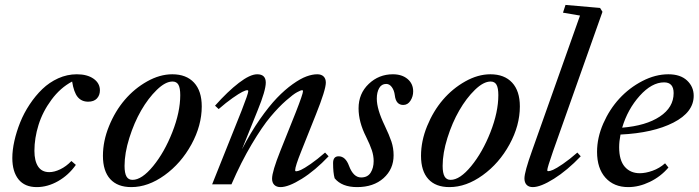

<svg xmlns="http://www.w3.org/2000/svg" viewBox="-20 -745 2824 776"><path d="M128.4 11.2Q80.1 11.2 54.9 -20Q29.8 -51.3 29.8 -106.4Q29.8 -138.2 38.1 -175.3Q46.4 -212.4 61.5 -250.2Q76.7 -288.1 99.9 -323Q123 -357.9 151.1 -385Q179.2 -412.1 215.3 -428.5Q251.5 -444.8 290.5 -444.8Q332.5 -444.8 358.2 -426.8Q383.8 -408.7 383.8 -379.9Q383.8 -359.9 371.6 -346.9Q359.4 -334 336.4 -334Q309.6 -334 293.9 -353Q278.3 -372.1 271.5 -415.5Q223.6 -390.1 188 -341.8Q152.3 -293.5 135.7 -240Q119.1 -186.5 119.1 -135.3Q119.1 -94.7 134 -72Q148.9 -49.3 179.2 -49.3Q199.7 -49.3 223.6 -60.8Q247.6 -72.3 268.6 -94.2L286.6 -78.6Q257.3 -37.1 214.8 -12.9Q172.4 11.2 128.4 11.2Z M510.7 11.2Q455.1 11.2 425.5 -21.2Q396 -53.7 396 -115.2Q396 -174.8 420.7 -235.4Q445.3 -295.9 484.4 -341.6Q523.4 -387.2 574.7 -416Q626 -444.8 676.3 -444.8Q732.9 -444.8 764.2 -411.1Q795.4 -377.4 795.4 -314.9Q795.4 -237.8 753.7 -161.4Q711.9 -85 645.3 -36.9Q578.6 11.2 510.7 11.2ZM515.6 -18.1Q553.2 -18.1 598.9 -73.7Q644.5 -129.4 676.5 -210.7Q708.5 -292 708.5 -360.4Q708.5 -389.2 701.2 -402.3Q693.8 -415.5 677.2 -415.5Q648.4 -415.5 613.8 -381.8Q579.1 -348.1 550.5 -298.6Q522 -249 502.7 -187.5Q483.4 -126 483.4 -74.7Q483.4 -45.4 491.2 -31.7Q499 -18.1 515.6 -18.1Z M837.4 0 956.5 -297.9Q983.4 -366.7 983.4 -376.5Q983.4 -380.4 979 -380.4Q973.1 -380.4 959.7 -373.8Q946.3 -367.2 920.2 -348.9Q894 -330.6 863.8 -304.2L849.1 -317.9Q900.4 -375.5 945.6 -410.2Q990.7 -444.8 1019.5 -444.8Q1054.2 -444.8 1054.2 -411.1Q1054.2 -379.4 1021.5 -299.3L958 -141.6Q992.7 -209 1030 -262.5Q1067.4 -315.9 1099.6 -349.4Q1131.8 -382.8 1163.1 -405Q1194.3 -427.2 1218.3 -436Q1242.2 -444.8 1262.2 -444.8Q1278.8 -444.8 1287.8 -436Q1296.9 -427.2 1296.9 -411.1Q1296.9 -382.3 1256.8 -282.2L1197.8 -134.3Q1172.9 -72.3 1172.9 -57.1Q1172.9 -52.7 1177.2 -52.7Q1183.6 -52.7 1196.3 -58.3Q1209 -64 1235.6 -82.3Q1262.2 -100.6 1293.9 -128.4L1308.1 -113.3Q1253.4 -55.7 1199.7 -22.2Q1146 11.2 1113.8 11.2Q1097.7 11.2 1088.6 2.2Q1079.6 -6.8 1079.6 -22.9Q1079.6 -51.3 1113.3 -135.7L1175.8 -292Q1204.6 -365.7 1204.6 -376.5Q1204.6 -380.4 1200.7 -380.4Q1195.8 -380.4 1180.7 -372.3Q1165.5 -364.3 1136 -338.4Q1106.4 -312.5 1073.5 -273.4Q1040.5 -234.4 997.6 -162.4Q954.6 -90.3 915.5 0Z M1423.3 11.2Q1361.8 11.2 1332.5 -24.4Q1326.2 -46.4 1326.2 -85.9Q1326.2 -113.3 1348.6 -113.3Q1376.5 -113.3 1390.6 -74.7Q1408.2 -27.8 1439.5 -27.8Q1465.8 -27.8 1478 -47.1Q1490.2 -66.4 1490.2 -93.8Q1490.2 -115.7 1482.9 -137.7Q1475.6 -159.7 1459.5 -192.4Q1429.2 -252 1429.2 -307.1Q1429.2 -366.7 1470.2 -405.8Q1511.2 -444.8 1567.9 -444.8Q1604.5 -444.8 1627.2 -425.8Q1649.9 -406.7 1649.9 -375.5Q1649.9 -355 1638.9 -337.9Q1627.9 -320.8 1609.9 -320.8Q1580.1 -320.8 1575.7 -359.9Q1573.2 -379.9 1563.7 -392.8Q1554.2 -405.8 1541 -405.8Q1522 -405.8 1512.5 -388.9Q1502.9 -372.1 1502.9 -346.2Q1502.9 -303.7 1534.7 -237.8Q1553.2 -199.2 1562 -172.9Q1570.8 -146.5 1570.8 -117.2Q1570.8 -61.5 1530.3 -25.1Q1489.7 11.2 1423.3 11.2Z M1796.4 11.2Q1740.7 11.2 1711.2 -21.2Q1681.6 -53.7 1681.6 -115.2Q1681.6 -174.8 1706.3 -235.4Q1731 -295.9 1770 -341.6Q1809.1 -387.2 1860.4 -416Q1911.6 -444.8 1961.9 -444.8Q2018.6 -444.8 2049.8 -411.1Q2081.1 -377.4 2081.1 -314.9Q2081.1 -237.8 2039.3 -161.4Q1997.6 -85 1930.9 -36.9Q1864.3 11.2 1796.4 11.2ZM1801.3 -18.1Q1838.9 -18.1 1884.5 -73.7Q1930.2 -129.4 1962.2 -210.7Q1994.1 -292 1994.1 -360.4Q1994.1 -389.2 1986.8 -402.3Q1979.5 -415.5 1962.9 -415.5Q1934.1 -415.5 1899.4 -381.8Q1864.7 -348.1 1836.2 -298.6Q1807.6 -249 1788.3 -187.5Q1769 -126 1769 -74.7Q1769 -45.4 1776.9 -31.7Q1784.7 -18.1 1801.3 -18.1Z M2133.3 11.2Q2117.2 11.2 2108.4 2Q2099.6 -7.3 2099.6 -23.9Q2099.6 -49.8 2130.4 -135.7L2324.2 -682.1L2255.4 -693.8L2265.6 -725.1L2405.3 -712.9L2415 -697.3L2215.3 -133.8Q2191.9 -66.9 2191.9 -57.1Q2191.9 -53.2 2196.3 -53.2Q2202.6 -53.2 2215.3 -58.6Q2228 -64 2254.9 -82.3Q2281.7 -100.6 2313.5 -128.4L2327.1 -113.3Q2272.5 -56.2 2218.8 -22.5Q2165 11.2 2133.3 11.2Z M2519 11.2Q2461.4 11.2 2427.2 -26.6Q2393.1 -64.5 2393.1 -131.3Q2393.1 -188.5 2418.2 -245.8Q2443.4 -303.2 2483.4 -346.7Q2523.4 -390.1 2576.2 -417.5Q2628.9 -444.8 2681.2 -444.8Q2730 -444.8 2756.8 -419.7Q2783.7 -394.5 2783.7 -357.9Q2783.7 -291.5 2701.7 -249.5Q2619.6 -207.5 2487.8 -201.2Q2482.4 -173.3 2482.4 -149.9Q2482.4 -97.2 2505.1 -71Q2527.8 -44.9 2565.9 -44.9Q2589.4 -44.9 2617.4 -54.9Q2645.5 -64.9 2668 -85L2681.6 -67.9Q2650.4 -31.2 2606.4 -10Q2562.5 11.2 2519 11.2ZM2664.1 -412.1Q2614.3 -412.1 2565.4 -357.7Q2516.6 -303.2 2494.6 -229Q2590.8 -236.8 2646.7 -273.9Q2702.6 -311 2702.6 -368.7Q2702.6 -412.1 2664.1 -412.1Z"/></svg>

Font: Elstob Medium
Style: Italic
Weight: 500
Italic angle: -20°
Designer: Peter S. Baker
Version: Version 1.015